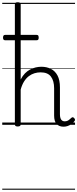

<svg xmlns="http://www.w3.org/2000/svg" viewBox="-20 -1116 691 1717"><path d="M548 17Q528 17 512 10.5Q496 4 485.5 -8Q475 -20 469.5 -38.5Q464 -57 464 -82V-326Q464 -393 435.5 -431Q407 -469 343 -469Q315 -469 288.5 -461Q262 -453 238.5 -435.5Q215 -418 196 -388.5Q177 -359 165 -315V-4Q165 6 158.5 10.5Q152 15 138 15Q125 15 119 10.5Q113 6 113 -4V-1077Q113 -1087 119 -1091.5Q125 -1096 138 -1096Q152 -1096 158.5 -1091.5Q165 -1087 165 -1077V-405Q182 -438 203 -459.5Q224 -481 248.5 -494Q273 -507 299 -513Q325 -519 350 -519Q398 -519 435.5 -500Q473 -481 494.5 -440.5Q516 -400 516 -334V-94Q516 -74 520.5 -60Q525 -46 534.5 -38.5Q544 -31 558 -31Q569 -31 578.5 -34Q588 -37 598 -44.5Q608 -52 618 -62Q624 -68 630.5 -67.5Q637 -67 643 -60Q649 -54 650.5 -47.5Q652 -41 647 -34Q636 -19 619.5 -7Q603 5 585 11Q567 17 548 17ZM26 -756Q15 -756 11 -762.5Q7 -769 7 -779Q7 -790 11 -797Q15 -804 26 -804H307Q319 -804 322.5 -797Q326 -790 326 -779Q326 -769 322.5 -762.5Q319 -756 307 -756ZM0 571H651V581H0ZM0 -20H651V0H0ZM0 -505H651V-500H0ZM0 -1091H651V-1081H0Z"/></svg>

Font: Playwrite PT Guides
Style: Regular
Weight: 400
Designer: Veronika Burian, José Scaglione
Foundry: TypeTogether
Version: Version 1.003